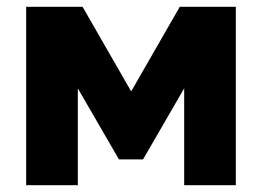

<svg xmlns="http://www.w3.org/2000/svg" viewBox="-20 -545 771 565"><path d="M223 -525H57V0H209V-285L330 -76H401L522 -285V0H674V-525H509L366 -276Z"/></svg>

Font: Raleway
Style: ExtraBold
Weight: 800
Designer: Matt McInerney, Pablo Impallari, Rodrigo Fuenzalida
Foundry: Matt McInerney, Pablo Impallari, Rodrigo Fuenzalida
Version: Version 3.000